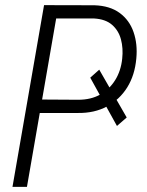

<svg xmlns="http://www.w3.org/2000/svg" viewBox="-20 -731 575 751"><path d="M368.2 -458.5 475.6 -271.5 437.5 -238.3 333 -427.2ZM284.2 -289.1H116.2L125.5 -341.8L286.1 -340.8Q335.9 -340.8 372.1 -361.3Q408.2 -381.8 430.7 -418Q453.1 -454.1 458 -501.5Q462.4 -542 453.1 -576.9Q443.8 -611.8 418.2 -634Q392.6 -656.2 348.1 -658.7H199.7L85.4 0H28.8L152.3 -710.9L349.1 -710.4Q409.7 -708.5 448 -680.4Q486.3 -652.3 502.4 -605.5Q518.6 -558.6 513.2 -502Q507.3 -437 477.8 -389.4Q448.2 -341.8 398.9 -314.9Q349.6 -288.1 284.2 -289.1Z"/></svg>

Font: Roboto Condensed Light
Style: Italic
Weight: 300
Italic angle: -12°
Designer: Christian Robertson
Foundry: Google
Version: Version 3.0; 2020